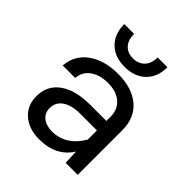

<svg xmlns="http://www.w3.org/2000/svg" viewBox="-215 -926 1079 1079"><g transform="rotate(45 325.0 -386.0)"><path d="M150.9 -784.2H229Q229 -735.4 253.9 -708.7Q278.8 -682.1 321.8 -682.1Q364.3 -682.1 390.1 -709Q416 -735.8 416 -784.2H494.1Q494.1 -706.1 447.3 -660.6Q400.4 -615.2 321.8 -615.2Q243.2 -615.2 197 -660.6Q150.9 -706.1 150.9 -784.2ZM270 12.2Q188.5 12.2 138.2 -31.5Q87.9 -75.2 87.9 -148.9Q87.9 -233.4 153.6 -280.8Q219.2 -328.1 336.9 -328.1H464.8V-359.9Q464.8 -418.5 426.3 -452.1Q387.7 -485.8 320.8 -485.8Q255.9 -485.8 214.6 -456.1Q173.3 -426.3 169.9 -375H70.8Q77.1 -461.9 146.5 -512Q215.8 -562 324.2 -562Q436 -562 500.5 -507.3Q564.9 -452.6 564.9 -355V0H469.2L465.8 -85.9Q404.3 12.2 270 12.2ZM188 -153.8Q188 -115.2 215.3 -93Q242.7 -70.8 290 -69.8Q401.4 -71.3 464.8 -180.2V-252.9H333Q264.6 -252.9 226.3 -226.8Q188 -200.7 188 -153.8Z"/></g></svg>

Font: Azeret Mono
Style: Regular
Weight: 400
Designer: Martin Vácha
Foundry: Displaay
Version: Version 1.002